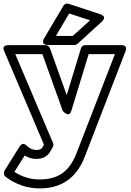

<svg xmlns="http://www.w3.org/2000/svg" viewBox="-104 -820 729 1068"><path d="M-80.1 -534.2Q-81.1 -535.6 -82 -537.8Q-83 -540 -84 -546.1Q-85 -552.2 -83.5 -556.9Q-82 -561.5 -75.4 -565.2Q-68.8 -568.8 -57.1 -568.8H149.9Q157.7 -568.8 164.6 -563.5Q171.4 -558.1 173.8 -551.8L267.1 -291L346.2 -550.8Q348.1 -559.1 355.2 -564Q362.3 -568.8 370.1 -568.8H570.8Q571.8 -568.8 573 -568.8Q574.2 -568.8 577.9 -568.6Q581.5 -568.4 584.5 -567.4Q587.4 -566.4 590.8 -564Q594.2 -561.5 595.9 -558.1Q597.7 -554.7 597.4 -548.8Q597.2 -543 594.2 -535.2L366.2 55.2Q297.4 228 117.2 228Q12.7 228 -73.2 163.1Q-80.6 157.2 -82 147.2Q-83.5 137.2 -79.1 129.9L4.9 -4.9Q22 -30.3 43 -11.2Q59.1 3.4 71 8.8Q83 14.2 99.1 14.2Q113.8 14.2 122.1 9.5Q130.4 4.9 136.2 -6.8L140.1 -16.1ZM-23.9 136.2Q41 178.2 117.2 178.2Q192.9 178.2 241.5 144.5Q290 110.8 319.8 37.1L535.2 -519H389.2L293 -204.1Q289.1 -191.9 283 -187.3Q276.9 -182.6 270.5 -184.8Q264.2 -187 258.3 -190.9Q252.4 -194.8 249 -199.2L245.1 -203.1L131.8 -519H-19L190.9 -24.9Q195.3 -15.1 189.9 -2.9L180.2 15.1Q155.8 64 99.1 64Q63 64 33.2 44.9ZM142.1 -607.9 249 -788.1Q258.3 -803.7 277.8 -798.8L453.1 -741.2Q455.1 -740.7 457.8 -739.7Q460.4 -738.8 465.8 -735.1Q471.2 -731.4 473.6 -727.3Q476.1 -723.1 473.9 -715.6Q471.7 -708 461.9 -699.2L328.1 -577.1Q318.8 -569.8 311 -569.8H163.1Q161.1 -569.8 158.2 -569.8Q155.3 -569.8 148.9 -571.8Q142.6 -573.7 138.9 -577.1Q135.3 -580.6 135.3 -588.6Q135.3 -596.7 142.1 -607.9ZM207 -620.1H300.8L397 -707L280.8 -745.1Z"/></svg>

Font: Trueno ExtraBold Outline
Style: Regular
Weight: 800
Width: 6
Designer: Julieta Ulanovsky
Foundry: Julieta Ulanovsky
Version: Version 3.001b | FøM Fix